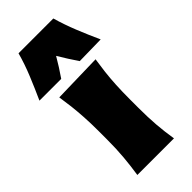

<svg xmlns="http://www.w3.org/2000/svg" viewBox="-334 -965 1023 1023"><g transform="rotate(-45 177.5 -453.0)"><path d="M36.1 0Q45.4 -61 50.5 -119.1Q55.7 -177.2 55.7 -250.5V-308.6Q55.7 -371.1 52.7 -418.5Q49.8 -465.8 45.2 -505.9Q40.5 -545.9 34.2 -586.4L314.5 -593.3Q308.1 -551.8 303.2 -510.7Q298.3 -469.7 295.7 -421.4Q293 -373 293 -308.6V-250.5Q293 -177.2 297.6 -119.1Q302.2 -61 312 0ZM-52.7 -648.9Q-23.4 -713.4 2.9 -777.6Q29.3 -841.8 46.9 -906.2H309.1Q327.6 -841.8 353.5 -777.6Q379.4 -713.4 408.7 -648.9L248 -646Q212.4 -698.2 178.7 -754.9Q163.1 -728 146.2 -701.4Q129.4 -674.8 111.3 -648.9Z"/></g></svg>

Font: Pinar DS1 Black
Style: Regular
Weight: 900
Designer: Amin Abedi
Version: Version 3.000